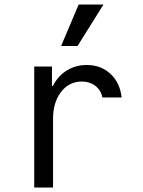

<svg xmlns="http://www.w3.org/2000/svg" viewBox="-20 -837 640 857"><path d="M216.8 0H132.8V-540H211.9V-453.1H215.8Q238.3 -497.6 277.8 -522.2Q317.4 -546.9 367.2 -546.9Q430.7 -546.9 473.1 -507.3Q515.6 -467.8 522.9 -401.9H437Q430.7 -434.6 405.5 -453.9Q380.4 -473.1 345.2 -473.1Q288.6 -473.1 252.7 -426.8Q216.8 -380.4 216.8 -307.1ZM441.9 -816.9 326.2 -631.8H252.9L331.1 -816.9Z"/></svg>

Font: CommitMono
Style: Regular
Weight: 400
Monospace: yes
Designer: Eigil Nikolajsen
Foundry: Eigil Nikolajsen
Version: Version 1.143